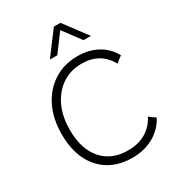

<svg xmlns="http://www.w3.org/2000/svg" viewBox="-225 -1078 1091 1209"><g transform="rotate(-30 320.5 -473.5)"><path d="M635 -135Q598 -66 531 -29Q464 8 378 8Q280 8 210 -34.5Q140 -77 102 -155Q64 -233 64 -342Q64 -454 105.5 -539Q147 -624 222 -672Q297 -720 395 -720Q475 -720 537.5 -686.5Q600 -653 636 -588L591 -553Q560 -609 511 -637.5Q462 -666 393 -666Q313 -666 252 -625Q191 -584 156.5 -511Q122 -438 122 -342Q122 -202 189.5 -124Q257 -46 377 -46Q452 -46 505.5 -77.5Q559 -109 590 -168ZM533 -788H479L384 -916L289 -788H235L360 -955H408Z"/></g></svg>

Font: Livvic Light
Style: Regular
Weight: 300
Designer: Jacques Le Bailly, Baron von Fonthausen
Version: Version 1.001; ttfautohint (v1.8.2)